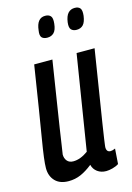

<svg xmlns="http://www.w3.org/2000/svg" viewBox="-115 -797 597 866"><g transform="rotate(-15 183.5 -364.0)"><path d="M96 10Q55 10 33 -13Q11 -36 11 -73Q11 -91 15 -123Q19 -155 28 -208.5Q37 -262 50 -343Q63 -424 81 -539H166Q148 -422 136 -348Q124 -274 117.5 -229.5Q111 -185 107 -159Q103 -133 100 -113Q100 -95 110 -83Q120 -71 139 -71Q172 -71 208 -97L279 -539H363Q343 -413 330 -331.5Q317 -250 309.5 -203Q302 -156 299 -134Q296 -112 295 -104.5Q294 -97 294 -95Q294 -72 313 -72Q322 -72 335 -78L330 -7Q318 1 301 5.5Q284 10 271 10Q247 10 230 -2.5Q213 -15 208 -36Q179 -13 152.5 -1.5Q126 10 96 10ZM307 -640Q291 -640 282 -649Q273 -658 276 -683Q280 -712 292 -725Q304 -738 323 -738Q340 -738 348 -728.5Q356 -719 353 -693Q349 -664 337.5 -652Q326 -640 307 -640ZM170 -640Q153 -640 144.5 -649Q136 -658 140 -682Q146 -738 185 -738Q202 -738 210.5 -728.5Q219 -719 216 -693Q213 -664 201 -652Q189 -640 170 -640Z"/></g></svg>

Font: Georama Condensed Medium
Style: Italic
Weight: 500
Width: 3
Italic angle: -9°
Designer: Jean-Baptiste Levee
Foundry: Production Type
Version: Version 1.000